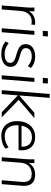

<svg xmlns="http://www.w3.org/2000/svg" viewBox="1062 -1838 783 2946"><g transform="rotate(90 1453.0 -364.5)"><path d="M63 0 92 -362Q95 -396 96 -431.5Q97 -467 95 -501H152L153 -381L142 -394Q163 -450 212 -481.5Q261 -513 319 -513Q332 -513 342.5 -512Q353 -511 362 -509L356 -454Q346 -457 335.5 -458.5Q325 -460 310 -460Q255 -460 220 -434.5Q185 -409 168 -371Q151 -333 148 -294L124 0Z M413 0 453 -501H514L474 0ZM458 -708H539L534 -630H452Z M808 7Q751 7 701 -10.5Q651 -28 615 -60L642 -106Q683 -74 722 -59.5Q761 -45 809 -45Q875 -45 909.5 -66.5Q944 -88 944 -131Q944 -162 923 -180Q902 -198 869.5 -209Q837 -220 800.5 -230.5Q764 -241 731 -256Q698 -271 677.5 -297.5Q657 -324 657 -368Q657 -413 680.5 -445.5Q704 -478 747 -495.5Q790 -513 848 -513Q900 -513 946 -495.5Q992 -478 1022 -447L994 -400Q927 -461 849 -461Q787 -461 752.5 -438Q718 -415 718 -370Q718 -338 738.5 -320.5Q759 -303 792 -292Q825 -281 861.5 -271Q898 -261 931 -246Q964 -231 984.5 -204.5Q1005 -178 1005 -134Q1005 -68 950.5 -30.5Q896 7 808 7Z M1135 0 1175 -501H1236L1196 0ZM1180 -708H1261L1256 -630H1174Z M1702 0 1432 -258 1710 -501H1792L1485 -237L1489 -282L1780 0ZM1363 0 1421 -736H1481L1423 0Z M2261 -60Q2229 -29 2175.5 -11Q2122 7 2069 7Q1997 7 1945.5 -23Q1894 -53 1866 -107Q1838 -161 1838 -234Q1838 -318 1868 -380.5Q1898 -443 1953 -478Q2008 -513 2083 -513Q2150 -513 2198.5 -484.5Q2247 -456 2270 -399Q2293 -342 2283 -258H1892L1894 -304H2252L2228 -281Q2239 -370 2198.5 -417Q2158 -464 2087 -464Q1997 -464 1949 -402Q1901 -340 1901 -231Q1901 -146 1943.5 -96Q1986 -46 2070 -46Q2114 -46 2158 -60.5Q2202 -75 2239 -106Z M2392 0 2421 -362Q2427 -431 2424 -501H2481L2482 -396L2470 -386Q2491 -448 2541.5 -480.5Q2592 -513 2658 -513Q2749 -513 2793.5 -463.5Q2838 -414 2830 -317L2805 0H2745L2771 -313Q2776 -388 2746.5 -424Q2717 -460 2650 -460Q2573 -460 2527.5 -414.5Q2482 -369 2476 -290L2453 0Z"/></g></svg>

Font: Muli Light
Style: Italic
Weight: 300
Italic angle: -4.541°
Designer: Vernon Adams
Foundry: Vernon Adams
Version: Version 2.100; ttfautohint (v1.8.1.43-b0c9)